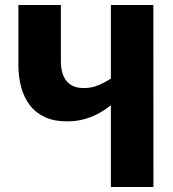

<svg xmlns="http://www.w3.org/2000/svg" viewBox="-20 -748 693 768"><path d="M423.5 0V-326H421.7Q397.7 -306.3 370 -291.9Q342.3 -277.5 312.1 -270Q281.8 -262.5 247.7 -262.5Q196.3 -262.5 159.6 -279.5Q122.8 -296.5 99.3 -327.4Q75.7 -358.3 64.6 -399.8Q53.5 -441.3 53.5 -490.3V-728H223.5V-501Q223.5 -483.3 227.3 -464.9Q231.2 -446.5 241.2 -430.7Q251.2 -415 269.2 -405.4Q287.2 -395.8 315.3 -395.8Q339.5 -395.8 359.7 -402.2Q379.8 -408.5 396.2 -417.7Q412.5 -426.8 423.5 -433.3V-728H593.5L593.7 0Z"/></svg>

Font: Murecho Thin
Style: Regular
Weight: 100
Designer: Neil Summerour
Foundry: Positype
Version: Version 1.010